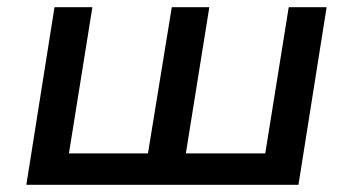

<svg xmlns="http://www.w3.org/2000/svg" viewBox="-20 -512 978 532"><path d="M53 0 131 -492H236L171 -87H390L456 -492H560L495 -87H715L780 -492H885L807 0Z"/></svg>

Font: Nunito Sans 10pt SemiExpanded SemiBold
Style: Italic
Weight: 600
Width: 6
Italic angle: -9°
Designer: Vernon Adams
Foundry: Vernon Adams
Version: Version 3.101;gftools[0.9.27]